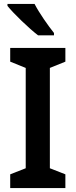

<svg xmlns="http://www.w3.org/2000/svg" viewBox="-20 -1024 385 978"><path d="M156 -1004H18V-994C48 -956 129 -878 174 -844H255V-856C226 -892 179 -959 156 -1004ZM313 -66V-136L234 -167V-678L313 -710V-780H32V-710L111 -678V-167L32 -136V-66Z"/></svg>

Font: Noto Sans Malayalam UI SemiCondensed SemiBold
Style: Regular
Weight: 600
Width: 4
Designer: Jelle Bosma - Monotype Design Team
Foundry: Monotype Imaging Inc.
Version: Version 2.104